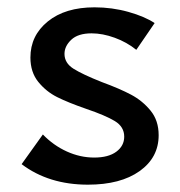

<svg xmlns="http://www.w3.org/2000/svg" viewBox="-20 -497 491 524"><path d="M215 -200Q166 -217 136 -232Q106 -247 84.5 -273.5Q63 -300 63 -340Q63 -400 110.5 -438.5Q158 -477 238 -477Q286 -477 330.5 -464.5Q375 -452 402 -434L352 -361Q326 -382 293 -394Q260 -406 230 -406Q193 -406 174.5 -388.5Q156 -371 156 -350Q156 -325 180.5 -309.5Q205 -294 258 -273Q307 -255 338 -238.5Q369 -222 391 -195Q413 -168 413 -128Q413 -67 361 -30Q309 7 220 7Q113 7 39 -49L97 -130Q126 -100 162.5 -83.5Q199 -67 237 -67Q276 -67 297.5 -83Q319 -99 319 -124Q319 -151 293.5 -166.5Q268 -182 215 -200Z"/></svg>

Font: Ysabeau SC Semibold
Style: Regular
Weight: 600
Designer: Christian Thalmann (Catharsis Fonts)
Version: Version 0.003